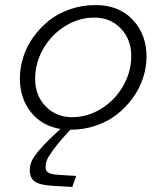

<svg xmlns="http://www.w3.org/2000/svg" viewBox="-20 -495 654 755"><path d="M97.2 174.8Q97.2 154.8 105 137.5Q112.8 120.1 139.4 89.6Q166 59.1 217.8 12.2Q143.1 -0.5 100.6 -55.2Q58.1 -109.9 58.1 -187Q58.1 -229.5 71.8 -271.5Q85.4 -313.5 111.6 -349.9Q137.7 -386.2 173.3 -414.6Q209 -442.9 256.3 -459Q303.7 -475.1 356 -475.1Q447.8 -475.1 502 -417.2Q556.2 -359.4 556.2 -272.9Q556.2 -230.5 542.5 -188.5Q528.8 -146.5 502.4 -110.1Q476.1 -73.7 440.2 -45.4Q404.3 -17.1 356.9 -1Q309.6 15.1 256.8 15.1Q214.4 60.1 191.2 91.8Q168 123.5 163.6 136.7Q159.2 149.9 159.2 163.1Q159.2 177.2 170.4 184.1Q181.6 190.9 214.8 192.9L279.8 196.8L264.2 240.2L189 235.8Q136.2 232.9 116.7 218.8Q97.2 204.6 97.2 174.8ZM263.2 -34.2Q324.2 -34.2 378.2 -67.6Q432.1 -101.1 464.1 -156.7Q496.1 -212.4 496.1 -274.9Q496.1 -340.3 454.8 -383.1Q413.6 -425.8 351.1 -425.8Q290 -425.8 236.1 -392.3Q182.1 -358.9 150.1 -303.2Q118.2 -247.6 118.2 -185.1Q118.2 -119.6 159.4 -76.9Q200.7 -34.2 263.2 -34.2Z"/></svg>

Font: IntelOne Mono Light
Style: Italic
Weight: 300
Italic angle: -16°
Designer: Fred Shallcrass
Foundry: Frere-Jones Type LLC
Version: Version 1.200;hotconv 1.1.0;makeotfexe 2.6.0;FJTRelease1.2